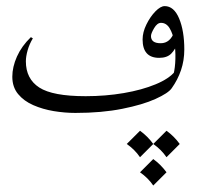

<svg xmlns="http://www.w3.org/2000/svg" viewBox="-20 -355 631 616"><path d="M542 -126.5 571.3 -196.3Q571.3 -161.1 560.8 -130.1Q550.3 -99.1 530.8 -71.8Q520 -56.2 479 -37.6Q438 -19 372.3 -5.9Q306.6 7.3 221.7 7.3Q188 7.3 152.6 1.5Q117.2 -4.4 86.9 -17.6Q56.6 -30.8 38.1 -53.2Q19.5 -75.7 19.5 -108.9Q19.5 -140.1 34.4 -173.6Q49.3 -207 79.1 -235.8L85.4 -231.9Q74.2 -213.4 68.6 -193.6Q63 -173.8 63 -158.2Q63 -102.1 106 -74.2Q148.9 -46.4 254.9 -46.4Q318.8 -46.4 377.2 -56.4Q435.5 -66.4 479.2 -84.5Q522.9 -102.5 542 -126.5ZM536.6 -116.2Q542 -137.7 542.7 -166Q543.5 -194.3 539.1 -220.7Q534.7 -247.1 524.2 -264.4Q513.7 -281.7 496.6 -281.7Q484.4 -281.7 474.4 -264.6Q464.4 -247.6 464.4 -239.3Q464.4 -216.3 495.6 -216.3Q526.4 -216.3 539.6 -253.9L550.8 -219.7Q543 -196.8 529.5 -183.1Q516.1 -169.4 490.7 -169.4Q437.5 -169.4 437.5 -228.5Q437.5 -251.5 449.7 -276.4Q461.9 -301.3 478.5 -318.4Q495.1 -335.4 508.3 -335.4Q538.1 -335.4 554.7 -295.7Q571.3 -255.9 571.3 -196.3Q565.4 -171.9 556.6 -152.3Q547.9 -132.8 536.6 -116.2ZM471.7 155.3Q496.1 172.9 514.2 197.8L471.7 240.2Q455.1 215.8 429.2 197.8ZM429.2 64.5Q453.6 82 471.7 106.9L429.2 149.4Q412.6 125 386.7 106.9ZM514.2 64.5Q538.6 82 556.6 106.9L514.2 149.4Q497.6 125 471.7 106.9Z"/></svg>

Font: Lateef ExtraLight
Style: Regular
Weight: 200
Designer: SIL International
Foundry: SIL International
Version: Version 4.200